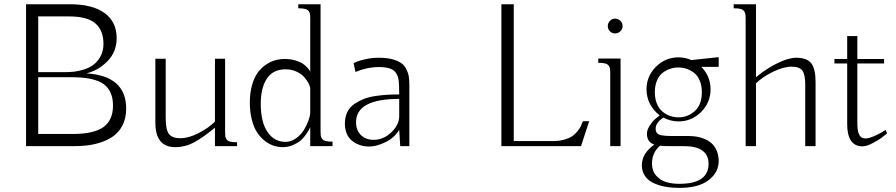

<svg xmlns="http://www.w3.org/2000/svg" viewBox="-20 -704 4316 925"><path d="M105.5 0V-683.6H315.4Q425.3 -683.6 483.6 -641.4Q542 -599.1 542 -520.5Q542 -454.6 498.3 -409.7Q454.6 -364.7 396.5 -350.6Q587.9 -338.4 587.9 -180.7Q587.9 -132.8 568.8 -97.2Q549.8 -61.5 515.4 -40.8Q481 -20 437.5 -10Q394 0 340.8 0ZM164.1 -332V-58.6H330.1Q432.1 -58.6 478.3 -91.8Q524.4 -125 524.4 -195.3Q524.4 -266.1 479 -299.1Q433.6 -332 325.2 -332ZM164.1 -356.4H293Q343.3 -356.4 380.6 -367.9Q418 -379.4 438.5 -398.9Q459 -418.5 468.8 -441.9Q478.5 -465.3 478.5 -492.2Q478.5 -556.6 440.2 -590.8Q401.9 -625 309.6 -625H164.1Z M1064.5 -420.9V-66.4Q1064.5 -53.2 1065.4 -46.9Q1066.4 -40.5 1071.5 -32.7Q1076.7 -24.9 1088.9 -21.7Q1101.1 -18.6 1122.1 -18.6V0H1015.6V-88.9Q957.5 -41 914.8 -18.1Q872.1 4.9 824.2 4.9Q728.5 4.9 728.5 -113.3V-420.9H778.3V-136.7Q778.3 -77.6 794.4 -57.9Q810.5 -38.1 847.7 -38.1Q889.6 -38.1 937.5 -63Q985.4 -87.9 1015.6 -118.2V-420.9Z M1474.6 0V-91.3Q1471.7 -84.5 1469 -79.1Q1466.3 -73.7 1454.1 -56.2Q1441.9 -38.6 1428.5 -27.1Q1415 -15.6 1391.8 -5.4Q1368.7 4.9 1342.8 4.9Q1320.3 4.9 1298.8 -2Q1277.3 -8.8 1256.1 -25.1Q1234.9 -41.5 1219 -65.4Q1203.1 -89.4 1193.4 -126.7Q1183.6 -164.1 1183.6 -210Q1183.6 -256.3 1194.1 -293.5Q1204.6 -330.6 1221.4 -353.8Q1238.3 -377 1261 -392.3Q1283.7 -407.7 1306.4 -413.8Q1329.1 -419.9 1352.5 -419.9Q1378.9 -419.9 1401.4 -413.3Q1423.8 -406.7 1436.5 -398.7Q1449.2 -390.6 1459 -379.9Q1468.8 -369.1 1471.2 -365Q1473.6 -360.8 1474.6 -358.4V-616.2Q1474.6 -629.4 1473.6 -635.7Q1472.7 -642.1 1467.5 -649.9Q1462.4 -657.7 1450.2 -660.9Q1438 -664.1 1417 -664.1V-683.6H1524.4V-69.3Q1524.4 -56.2 1525.4 -49.8Q1526.4 -43.5 1531.5 -35.6Q1536.6 -27.8 1548.8 -24.7Q1561 -21.5 1582 -21.5V0ZM1356.4 -370.1Q1295.4 -370.1 1265.9 -325.7Q1236.3 -281.2 1236.3 -204.1Q1236.3 -116.2 1268.6 -68.4Q1300.8 -20.5 1355.5 -20.5Q1381.8 -20.5 1405.5 -37.1Q1429.2 -53.7 1443.6 -77.1Q1458 -100.6 1466.3 -123.8Q1474.6 -147 1474.6 -162.1V-275.4Q1474.6 -286.6 1466.8 -302Q1459 -317.4 1445.1 -333Q1431.2 -348.6 1407.5 -359.4Q1383.8 -370.1 1356.4 -370.1Z M1805.7 -425.8Q1843.3 -425.8 1870.6 -418.5Q1897.9 -411.1 1913.3 -399.9Q1928.7 -388.7 1937.7 -370.6Q1946.8 -352.5 1949.5 -335.4Q1952.1 -318.4 1952.1 -294.9V0H1908.2L1903.3 -78.1Q1879.4 -39.6 1836.4 -18.8Q1793.5 2 1758.8 2Q1711.4 2 1676.5 -25.6Q1641.6 -53.2 1641.6 -109.4Q1641.6 -140.1 1653.3 -164.1Q1665 -188 1686.5 -202.6Q1708 -217.3 1732.4 -227.1Q1756.8 -236.8 1789.1 -241.5Q1821.3 -246.1 1846.9 -247.6Q1872.6 -249 1903.3 -249Q1903.3 -252.9 1902.3 -293Q1901.9 -314.5 1898.4 -328.6Q1895 -342.8 1885.3 -355.7Q1875.5 -368.7 1855.7 -374.8Q1835.9 -380.9 1805.7 -380.9Q1749 -380.9 1692.4 -357.4L1683.6 -399.4L1697.8 -406.2Q1711.9 -412.6 1742.4 -419.2Q1772.9 -425.8 1805.7 -425.8ZM1903.3 -144.5Q1903.3 -144.5 1903.3 -227.5Q1695.3 -227.5 1695.3 -115.2Q1695.3 -77.1 1718.5 -53.7Q1741.7 -30.3 1780.3 -30.3Q1827.6 -30.3 1865.5 -66.7Q1903.3 -103 1903.3 -144.5Z M2395.5 0V-683.6H2455.1V-24.4H2645.5Q2674.8 -24.4 2698.5 -31.2Q2722.2 -38.1 2736.3 -47.6Q2750.5 -57.1 2762 -71.5Q2773.4 -85.9 2778.3 -96.2Q2783.2 -106.4 2788.1 -120.1H2818.4L2779.3 0Z M2919.9 0V-353.5Q2919.9 -366.7 2918.9 -373Q2918 -379.4 2912.8 -387.2Q2907.7 -395 2895.5 -398.2Q2883.3 -401.4 2862.3 -401.4V-421.9H2969.7V0ZM2918.5 -553.2Q2908.2 -563.5 2908.2 -578.1Q2908.2 -592.8 2918.5 -603.5Q2928.7 -614.3 2943.4 -614.3Q2958 -614.3 2968.8 -603.5Q2979.5 -592.8 2979.5 -578.1Q2979.5 -563.5 2968.8 -553.2Q2958 -543 2943.4 -543Q2928.7 -543 2918.5 -553.2Z M3094.7 -273.4Q3094.7 -336.9 3140.1 -382.3Q3185.5 -427.7 3249 -427.7Q3280.8 -427.7 3311 -414.6L3442.4 -428.7V-381.8H3358.9Q3403.3 -336.4 3403.3 -273.4Q3403.3 -210 3357.9 -164.6Q3312.5 -119.1 3249 -119.1Q3210.4 -119.1 3175.8 -137.7Q3138.7 -112.8 3138.7 -84Q3138.7 -62 3155.5 -55.4Q3172.4 -48.8 3217.8 -48.8H3294.9Q3315.9 -48.8 3335 -45.9Q3354 -43 3374 -34.7Q3394 -26.4 3408.7 -13.2Q3423.3 0 3432.9 22Q3442.4 43.9 3442.4 72.3Q3442.4 126.5 3394 163.8Q3345.7 201.2 3253.9 201.2Q3217.3 201.2 3186.5 195.8Q3155.8 190.4 3129.2 178.2Q3102.5 166 3087.4 144Q3072.3 122.1 3072.3 91.8Q3072.3 35.2 3132.3 -7.3Q3096.7 -19.5 3096.7 -59.6Q3096.7 -77.6 3109.6 -97.9Q3122.6 -118.2 3134.8 -129.2Q3147 -140.1 3158.2 -148.4Q3128.9 -169.9 3111.8 -202.9Q3094.7 -235.8 3094.7 -273.4ZM3134.8 -259.8Q3134.8 -228.5 3144.8 -204.3Q3154.8 -180.2 3171.6 -166.3Q3188.5 -152.3 3208 -145.5Q3227.5 -138.7 3249 -138.7Q3293.9 -138.7 3327.6 -169.2Q3361.3 -199.7 3361.3 -259.8Q3361.3 -292 3350.8 -316.4Q3340.3 -340.8 3323 -353.8Q3305.7 -366.7 3286.9 -372.8Q3268.1 -378.9 3248 -378.9Q3228 -378.9 3209.2 -372.8Q3190.4 -366.7 3173.1 -353.8Q3155.8 -340.8 3145.3 -316.4Q3134.8 -292 3134.8 -259.8ZM3213.9 0Q3175.8 0 3160.2 -2Q3121.1 29.8 3121.1 85Q3121.1 119.6 3141.4 142.3Q3161.6 165 3189.7 173.3Q3217.8 181.6 3252.9 181.6Q3393.6 181.6 3393.6 85Q3393.6 43 3363.8 21.5Q3334 0 3276.4 0Z M3514.6 -683.6H3622.1V-332Q3672.9 -374 3726.1 -399.9Q3779.3 -425.8 3815.4 -425.8Q3867.2 -425.8 3888.2 -399.2Q3909.2 -372.6 3909.2 -308.6V0H3859.4V-295.9Q3859.4 -343.3 3846.2 -363Q3833 -382.8 3793 -382.8Q3754.9 -382.8 3704.3 -358.2Q3653.8 -333.5 3622.1 -302.7V0H3572.3V-616.2Q3572.3 -629.4 3571.3 -635.7Q3570.3 -642.1 3565.2 -649.9Q3560.1 -657.7 3547.9 -660.9Q3535.6 -664.1 3514.6 -664.1Z M4110.4 -530.3V-419.9H4239.3V-398.4H4110.4V-120.1Q4110.4 -107.9 4110.6 -100.1Q4110.8 -92.3 4112.1 -81.3Q4113.3 -70.3 4115.7 -63.7Q4118.2 -57.1 4122.3 -50.3Q4126.5 -43.5 4133.3 -40.3Q4140.1 -37.1 4149.4 -37.1Q4166.5 -37.1 4192.1 -48.6Q4217.8 -60.1 4228.8 -66.9Q4239.7 -73.7 4246.1 -78.1L4253.9 -61.5L4234.4 -45.9Q4214.4 -29.8 4184.6 -14.6Q4155.3 1 4135.7 1Q4061.5 1 4061.5 -106.4V-398.4H4000V-419.9H4061.5V-530.3Z"/></svg>

Font: Buda Light
Style: Regular
Weight: 300
Version: Version 1.003